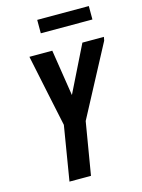

<svg xmlns="http://www.w3.org/2000/svg" viewBox="-135 -1001 798 1078"><g transform="rotate(-15 264.0 -462.0)"><path d="M131 0 183 -316 142 -510 95 -735H228L270 -466L403 -735H528L524 -714L307 -305L256 0ZM191 -846V-924H491V-846Z"/></g></svg>

Font: Iosevka SS04 Extrabold Oblique
Style: Regular
Weight: 800
Italic angle: -9°
Monospace: yes
Designer: Belleve Invis
Foundry: Belleve Invis
Version: Version 19.0.0; ttfautohint (v1.8.4)